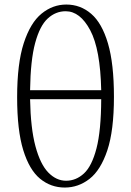

<svg xmlns="http://www.w3.org/2000/svg" viewBox="-20 -820 583 854"><path d="M268.1 14.2Q206.1 14.2 158.2 -25.1Q110.4 -64.5 83.3 -152.6Q56.2 -240.7 56.2 -387.2Q56.2 -537.6 85.7 -628.2Q115.2 -718.8 164.8 -759.3Q214.4 -799.8 274.9 -799.8Q337.9 -799.8 385.7 -758.5Q433.6 -717.3 460.2 -627Q486.8 -536.6 486.8 -389.2Q486.8 -239.3 457.3 -151.1Q427.7 -63 378.2 -24.4Q328.6 14.2 268.1 14.2ZM273.9 -16.1Q318.4 -16.1 353.5 -48.6Q388.7 -81.1 409.2 -160.2Q429.7 -239.3 430.2 -378.9H113.8Q116.2 -249.5 137.7 -169.4Q159.2 -89.4 194.8 -52.7Q230.5 -16.1 273.9 -16.1ZM113.8 -418.9H430.2Q426.3 -601.1 381.3 -685.5Q336.4 -770 272 -770Q227.5 -770 192.4 -737.8Q157.2 -705.6 136.5 -629.2Q115.7 -552.7 113.8 -418.9Z"/></svg>

Font: Source Han Serif TW ExtraLight
Style: Regular
Weight: 250
Designer: Ryoko NISHIZUKA Ë•øÂ°öÊ∂ºÂ≠ê (kana & ideographs); Frank Grie√ühammer (Latin, Greek & Cyrillic); Wenlong ZHANG Âº†ÊñáÈæô 
Foundry: Adobe
Version: Version 2.003;hotconv 1.1.1;makeotfexe 2.6.0